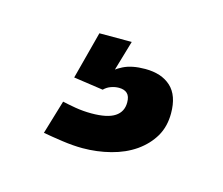

<svg xmlns="http://www.w3.org/2000/svg" viewBox="-40 -48 277 238"><g transform="rotate(15 99.0 71.5)"><path d="M80 143Q98.5 143 116 138.5Q133.5 134 146.8 124.8Q160 115.5 167.5 102.8Q175 90 175 73Q175 50 163 39Q151 28 130 28Q113 28 102 33.5Q91 39 85 46.5L85.5 66.5Q89.5 62.5 94.5 60.8Q99.5 59 104.5 59Q111.5 59 115.2 62.5Q119 66 119 74Q119 86 109.5 92.2Q100 98.5 79.5 98.5Q69 98.5 58.8 96.8Q48.5 95 42 93.5L29 137Q40 139 54 141Q68 143 80 143ZM85.5 66.5 105 0H63.5L47.5 61Z"/></g></svg>

Font: Anybody ExtraCondensed Medium
Style: Regular
Weight: 500
Width: 2
Version: Version 1.113;gftools[0.9.25]